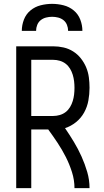

<svg xmlns="http://www.w3.org/2000/svg" viewBox="-20 -975 540 995"><path d="M64 0V-735H256Q283 -735 309.5 -729Q336 -723 359 -708.5Q382 -694 399 -672.5Q416 -651 426.5 -626Q437 -601 440.5 -574Q444 -547 444 -520Q444 -487 438 -454Q432 -421 416 -392Q400 -363 374 -342Q348 -321 317 -311Q341 -276 363 -239.5Q385 -203 402.5 -164Q420 -125 432 -84Q444 -43 444 0H366Q366 -42 353 -83Q340 -124 321 -161.5Q302 -199 278.5 -234.5Q255 -270 230 -304H142V0ZM256 -374Q273 -374 290 -379Q307 -384 320.5 -394.5Q334 -405 343 -420Q352 -435 357 -451.5Q362 -468 364 -485Q366 -502 366 -520Q366 -537 364 -554Q362 -571 357 -587.5Q352 -604 343 -619Q334 -634 320.5 -644.5Q307 -655 290 -660Q273 -665 256 -665H142V-374ZM93 -815Q93 -845 104 -873.5Q115 -902 138 -921Q161 -940 190.5 -947.5Q220 -955 250 -955Q280 -955 309.5 -947.5Q339 -940 362 -921Q385 -902 396 -873.5Q407 -845 407 -815H333Q333 -831 327 -846Q321 -861 309 -870.5Q297 -880 281.5 -884Q266 -888 250 -888Q234 -888 218.5 -884Q203 -880 191 -870.5Q179 -861 173 -846Q167 -831 167 -815Z"/></svg>

Font: Iosevka Curly
Style: Regular
Weight: 400
Monospace: yes
Designer: Belleve Invis
Foundry: Belleve Invis
Version: Version 22.1.2; ttfautohint (v1.8.4)